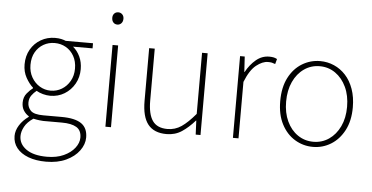

<svg xmlns="http://www.w3.org/2000/svg" viewBox="-61 -858 2388 1233"><g transform="rotate(5 1133.0 -241.0)"><path d="M275 257Q208 257 159.5 238.5Q111 220 85 187Q59 154 59 110Q59 75 80.5 40.5Q102 6 139 -20V-24Q119 -36 105.5 -57Q92 -78 92 -108Q92 -144 112.5 -168.5Q133 -193 150 -205V-209Q125 -231 104 -268.5Q83 -306 83 -354Q83 -408 107 -450Q131 -492 172.5 -516Q214 -540 264 -540Q287 -540 304.5 -536Q322 -532 333 -527H509V-494H383Q411 -471 428 -435Q445 -399 445 -354Q445 -302 421 -259.5Q397 -217 356 -192Q315 -167 264 -167Q242 -167 217.5 -173.5Q193 -180 175 -191Q157 -177 143 -157.5Q129 -138 129 -111Q129 -81 150 -59.5Q171 -38 232 -38H349Q436 -38 477 -9.5Q518 19 518 80Q518 124 488 165Q458 206 403.5 231.5Q349 257 275 257ZM264 -200Q303 -200 335.5 -219.5Q368 -239 388 -274Q408 -309 408 -354Q408 -401 388.5 -435.5Q369 -470 336.5 -488.5Q304 -507 264 -507Q225 -507 192.5 -488.5Q160 -470 140.5 -436Q121 -402 121 -354Q121 -309 141 -274Q161 -239 193.5 -219.5Q226 -200 264 -200ZM277 225Q340 225 385.5 204Q431 183 456 150.5Q481 118 481 84Q481 37 448.5 17.5Q416 -2 354 -2H234Q229 -2 210.5 -4Q192 -6 170 -11Q131 15 114 46.5Q97 78 97 107Q97 159 144 192Q191 225 277 225Z M635 0V-527H671V0ZM654 -660Q638 -660 628 -671Q618 -682 618 -701Q618 -718 628 -728.5Q638 -739 654 -739Q669 -739 679.5 -728.5Q690 -718 690 -701Q690 -682 679.5 -671Q669 -660 654 -660Z M1030 13Q949 13 910 -36Q871 -85 871 -188V-527H907V-192Q907 -105 936.5 -62.5Q966 -20 1033 -20Q1082 -20 1122.5 -47.5Q1163 -75 1212 -133V-527H1248V0H1217L1213 -90H1211Q1171 -44 1128 -15.5Q1085 13 1030 13Z M1457 0V-527H1487L1493 -428H1495Q1521 -476 1559 -508Q1597 -540 1644 -540Q1658 -540 1670 -538Q1682 -536 1695 -529L1686 -496Q1673 -501 1664 -503Q1655 -505 1639 -505Q1604 -505 1564 -473.5Q1524 -442 1493 -364V0Z M1973 13Q1910 13 1856.5 -19.5Q1803 -52 1771 -113.5Q1739 -175 1739 -262Q1739 -351 1771 -413Q1803 -475 1856.5 -507.5Q1910 -540 1973 -540Q2020 -540 2062.5 -521.5Q2105 -503 2137.5 -467.5Q2170 -432 2188.5 -380Q2207 -328 2207 -262Q2207 -175 2174.5 -113.5Q2142 -52 2089 -19.5Q2036 13 1973 13ZM1973 -20Q2029 -20 2073.5 -50.5Q2118 -81 2144 -135.5Q2170 -190 2170 -262Q2170 -335 2144 -390Q2118 -445 2073.5 -476Q2029 -507 1973 -507Q1917 -507 1872.5 -476Q1828 -445 1802.5 -390Q1777 -335 1777 -262Q1777 -190 1802.5 -135.5Q1828 -81 1872.5 -50.5Q1917 -20 1973 -20Z"/></g></svg>

Font: Noto Sans HK Thin Thin
Style: Regular
Weight: 250
Version: Version 2.004-H2;hotconv 1.0.118;makeotfexe 2.5.65603